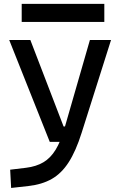

<svg xmlns="http://www.w3.org/2000/svg" viewBox="-20 -721 626 976"><path d="M36.6 234.4 31.7 141.6 112.8 131.8Q164.1 125.5 200.4 104Q236.8 82.5 262.7 40.3Q288.6 -2 308.1 -70.3L437 -517.6H544.4L395 -45.9Q365.7 46.9 329.3 103.5Q293 160.2 243.4 188.5Q193.8 216.8 124.5 224.6ZM232.9 0 26.9 -517.6H134.3L303.2 -78.1H318.8V0ZM90.3 -609.4V-701.2H510.3V-609.4Z"/></svg>

Font: Cascadia Mono
Style: Regular
Weight: 400
Monospace: yes
Designer: Aaron Bell
Foundry: Saja Typeworks
Version: Version 2102.003